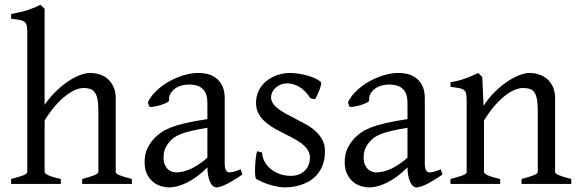

<svg xmlns="http://www.w3.org/2000/svg" viewBox="-20 -777 2448 811"><path d="M327.1 0V-21Q362.3 -30.3 378.9 -37.1Q395.5 -43.9 395.5 -50.8V-309.1Q395.5 -338.9 391.8 -357.4Q388.2 -376 380.4 -386.7Q372.6 -397.5 360.8 -401.4Q349.1 -405.3 333 -405.3Q315.9 -405.3 296.1 -396.5Q276.4 -387.7 254.9 -370.6Q233.4 -353.5 211.4 -327.9Q189.5 -302.2 168.5 -268.1V-50.8Q168.5 -43.5 186.8 -35.6Q205.1 -27.8 236.8 -21V0H26.9V-21Q59.1 -29.3 77.1 -35.9Q95.2 -42.5 95.2 -50.8V-633.8Q95.2 -654.3 93.5 -665.8Q91.8 -677.2 84.7 -683.6Q77.6 -689.9 64 -692.6Q50.3 -695.3 26.9 -698.2V-717.8Q47.4 -721.7 64.2 -725.6Q81.1 -729.5 95.5 -734.1Q109.9 -738.8 123 -744.1Q136.2 -749.5 150.4 -756.8L168.5 -740.2V-334Q189.5 -365.2 215.1 -390.1Q240.7 -415 266.6 -432.6Q292.5 -450.2 317.1 -459.5Q341.8 -468.8 360.8 -468.8Q381.8 -468.8 401.4 -462.4Q420.9 -456.1 435.8 -442.9Q450.7 -429.7 459.7 -409.4Q468.8 -389.2 468.8 -361.8V-50.8Q468.8 -43.9 483.6 -37.4Q498.5 -30.8 537.1 -21V0Z M723.6 -48.8Q752.9 -48.8 785.9 -63.7Q818.8 -78.6 856 -110.8V-237.3Q814.9 -230.5 788.3 -224.1Q761.7 -217.8 744.6 -211.2Q727.5 -204.6 717.3 -197.3Q707 -189.9 699.2 -181.6Q686.5 -168.5 678.7 -151.6Q670.9 -134.8 670.9 -111.8Q670.9 -92.3 676.8 -80.1Q682.6 -67.9 690.9 -60.8Q699.2 -53.7 708.3 -51.3Q717.3 -48.8 723.6 -48.8ZM1003.9 -40Q962.4 -11.2 935.3 1.7Q908.2 14.6 894.5 14.6Q878.4 14.6 867.7 -7.8Q856.9 -30.3 856 -69.8Q834 -47.9 812 -31.7Q790 -15.6 769 -5.4Q748 4.9 729.2 9.8Q710.4 14.6 694.8 14.6Q677.2 14.6 658.7 8.8Q640.1 2.9 625.2 -9.8Q610.4 -22.5 600.6 -42.5Q590.8 -62.5 590.8 -90.8Q590.8 -127.9 603.8 -152.8Q616.7 -177.7 634.8 -195.8Q646.5 -207.5 661.4 -218Q676.3 -228.5 700.9 -238.3Q725.6 -248 762.7 -256.8Q799.8 -265.6 856 -273.9V-342.8Q856 -359.4 852.1 -373.8Q848.1 -388.2 838.9 -398.7Q829.6 -409.2 813.7 -414.8Q797.9 -420.4 773.9 -419.9Q758.3 -419.4 743.2 -414.6Q728 -409.7 716.8 -400.9Q705.6 -392.1 699.2 -380.1Q692.9 -368.2 694.3 -353.5Q694.8 -349.1 684.3 -343.5Q673.8 -337.9 659.4 -333.5Q645 -329.1 631.1 -326.7Q617.2 -324.2 611.3 -325.7L604.5 -344.7Q615.7 -369.1 638.7 -391.6Q661.6 -414.1 691.2 -431.2Q720.7 -448.2 753.7 -458.5Q786.6 -468.8 817.4 -468.8Q871.1 -468.8 900.1 -440.7Q929.2 -412.6 929.2 -362.3V-86.9Q929.2 -66.4 934.6 -57.6Q939.9 -48.8 948.7 -48.8Q955.6 -48.8 966.3 -51.3Q977.1 -53.7 996.6 -62Z M1352.5 -138.2Q1352.5 -103.5 1342.8 -78.9Q1333 -54.2 1317.4 -37.1Q1301.8 -20 1282.7 -9.8Q1263.7 0.5 1245.1 5.9Q1226.6 11.2 1210.2 12.9Q1193.8 14.6 1184.6 14.6Q1161.1 14.6 1128.2 5.9Q1095.2 -2.9 1062.5 -21Q1059.1 -22.5 1057.9 -36.9Q1056.6 -51.3 1057.4 -70.1Q1058.1 -88.9 1060.3 -107.9Q1062.5 -127 1065.9 -138.2L1086.9 -132.8Q1087.9 -112.3 1097.7 -94.2Q1107.4 -76.2 1123.8 -63Q1140.1 -49.8 1161.9 -42Q1183.6 -34.2 1209 -34.2Q1226.6 -34.2 1241.2 -39.8Q1255.9 -45.4 1266.6 -55.4Q1277.3 -65.4 1283.2 -79.6Q1289.1 -93.8 1289.1 -110.8Q1289.1 -130.4 1278.6 -145.5Q1268.1 -160.6 1251 -173.1Q1233.9 -185.5 1212.2 -196.5Q1190.4 -207.5 1168 -219.2Q1147.5 -229.5 1128.4 -241.2Q1109.4 -252.9 1094.5 -267.6Q1079.6 -282.2 1070.6 -300.3Q1061.5 -318.4 1061.5 -341.8Q1061.5 -372.1 1073.7 -395.8Q1085.9 -419.4 1106.2 -435.5Q1126.5 -451.7 1152.6 -460.2Q1178.7 -468.8 1206.5 -468.8Q1221.7 -468.8 1240 -466.1Q1258.3 -463.4 1276.1 -458.5Q1293.9 -453.6 1309.6 -446.8Q1325.2 -439.9 1335 -431.2Q1337.9 -428.2 1335.7 -418Q1333.5 -407.7 1328.9 -395.5Q1324.2 -383.3 1318.8 -372.6Q1313.5 -361.8 1310.5 -357.9L1291.5 -361.8Q1268.1 -397 1242.9 -410.9Q1217.8 -424.8 1193.8 -424.8Q1177.7 -424.8 1165 -419.4Q1152.3 -414.1 1143.3 -405.5Q1134.3 -397 1129.6 -386.7Q1125 -376.5 1125 -366.2Q1125 -350.6 1134.3 -338.1Q1143.6 -325.7 1158.7 -314.7Q1173.8 -303.7 1193.1 -293.7Q1212.4 -283.7 1232.9 -272.9Q1253.9 -262.2 1275.4 -250Q1296.9 -237.8 1314 -221.9Q1331.1 -206.1 1341.8 -185.8Q1352.5 -165.5 1352.5 -138.2Z M1568.8 -48.8Q1598.1 -48.8 1631.1 -63.7Q1664.1 -78.6 1701.2 -110.8V-237.3Q1660.2 -230.5 1633.5 -224.1Q1606.9 -217.8 1589.8 -211.2Q1572.8 -204.6 1562.5 -197.3Q1552.2 -189.9 1544.4 -181.6Q1531.7 -168.5 1523.9 -151.6Q1516.1 -134.8 1516.1 -111.8Q1516.1 -92.3 1522 -80.1Q1527.8 -67.9 1536.1 -60.8Q1544.4 -53.7 1553.5 -51.3Q1562.5 -48.8 1568.8 -48.8ZM1849.1 -40Q1807.6 -11.2 1780.5 1.7Q1753.4 14.6 1739.7 14.6Q1723.6 14.6 1712.9 -7.8Q1702.1 -30.3 1701.2 -69.8Q1679.2 -47.9 1657.2 -31.7Q1635.3 -15.6 1614.3 -5.4Q1593.3 4.9 1574.5 9.8Q1555.7 14.6 1540 14.6Q1522.5 14.6 1503.9 8.8Q1485.4 2.9 1470.5 -9.8Q1455.6 -22.5 1445.8 -42.5Q1436 -62.5 1436 -90.8Q1436 -127.9 1449 -152.8Q1461.9 -177.7 1480 -195.8Q1491.7 -207.5 1506.6 -218Q1521.5 -228.5 1546.1 -238.3Q1570.8 -248 1607.9 -256.8Q1645 -265.6 1701.2 -273.9V-342.8Q1701.2 -359.4 1697.3 -373.8Q1693.4 -388.2 1684.1 -398.7Q1674.8 -409.2 1658.9 -414.8Q1643.1 -420.4 1619.1 -419.9Q1603.5 -419.4 1588.4 -414.6Q1573.2 -409.7 1562 -400.9Q1550.8 -392.1 1544.4 -380.1Q1538.1 -368.2 1539.6 -353.5Q1540 -349.1 1529.5 -343.5Q1519 -337.9 1504.6 -333.5Q1490.2 -329.1 1476.3 -326.7Q1462.4 -324.2 1456.5 -325.7L1449.7 -344.7Q1460.9 -369.1 1483.9 -391.6Q1506.8 -414.1 1536.4 -431.2Q1565.9 -448.2 1598.9 -458.5Q1631.8 -468.8 1662.6 -468.8Q1716.3 -468.8 1745.4 -440.7Q1774.4 -412.6 1774.4 -362.3V-86.9Q1774.4 -66.4 1779.8 -57.6Q1785.2 -48.8 1793.9 -48.8Q1800.8 -48.8 1811.5 -51.3Q1822.3 -53.7 1841.8 -62Z M2183.1 0V-21Q2218.3 -30.3 2234.9 -37.1Q2251.5 -43.9 2251.5 -50.8V-309.1Q2251.5 -338.9 2248 -357.4Q2244.6 -376 2237.3 -386.7Q2230 -397.5 2218 -401.4Q2206.1 -405.3 2189 -405.3Q2173.8 -405.3 2155.3 -397.9Q2136.7 -390.6 2115.5 -374.5Q2094.2 -358.4 2071 -332.3Q2047.9 -306.2 2024.4 -268.1V-50.8Q2024.4 -43.5 2042.7 -35.6Q2061 -27.8 2092.8 -21V0H1882.8V-21Q1915 -29.3 1933.1 -35.9Q1951.2 -42.5 1951.2 -50.8V-347.2Q1951.2 -366.2 1949.7 -377.4Q1948.2 -388.7 1941.7 -395Q1935.1 -401.4 1921.4 -404.3Q1907.7 -407.2 1882.8 -410.2V-429.7Q1916 -435.1 1944.3 -445.1Q1972.7 -455.1 2000 -468.8L2017.1 -451.7L2022.5 -330.1Q2043.9 -362.8 2069.8 -388.4Q2095.7 -414.1 2122.1 -431.9Q2148.4 -449.7 2173.1 -459.2Q2197.8 -468.8 2216.8 -468.8Q2237.8 -468.8 2257.3 -462.4Q2276.9 -456.1 2291.7 -442.9Q2306.6 -429.7 2315.7 -409.4Q2324.7 -389.2 2324.7 -361.8V-50.8Q2324.7 -43.9 2339.6 -37.4Q2354.5 -30.8 2393.1 -21V0Z"/></svg>

Font: Gentium Basic
Style: Regular
Weight: 400
Designer: J. Victor Gaultney and Annie Olsen
Foundry: SIL International
Version: Version 1.100